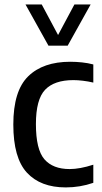

<svg xmlns="http://www.w3.org/2000/svg" viewBox="-20 -828 454 858"><path d="M274 9.5Q161 9.5 100.2 -56.5Q39.5 -122.5 39.5 -271.5Q39.5 -422 106 -487Q172.5 -552 294 -552Q320 -552 346.2 -549.2Q372.5 -546.5 397 -540V-459Q373.5 -464.5 350.5 -467.2Q327.5 -470 308 -470Q222.5 -470 181.5 -426.8Q140.5 -383.5 140.5 -273.5Q140.5 -160 178.5 -116.2Q216.5 -72.5 291 -72.5Q337 -72.5 397 -92V-11Q337.5 9.5 274 9.5ZM196.5 -624 94 -808H166.5L239.5 -671.5L312.5 -808H385L282.5 -624Z"/></svg>

Font: Encode Sans Semi Condensed Medium
Style: Regular
Weight: 500
Width: 4
Designer: Multiple Designers
Foundry: Impallari Type
Version: Version 3.000; ttfautohint (v1.8.3) -l 8 -r 50 -G 200 -x 14 